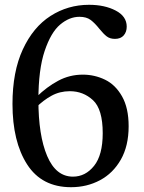

<svg xmlns="http://www.w3.org/2000/svg" viewBox="-20 -770 600 800"><path d="M351 -750Q416 -750 462 -726Q508 -702 508 -659Q508 -637 495.5 -622.5Q483 -608 459 -608Q438 -608 424.5 -618.5Q411 -629 394 -650Q375 -674 357.5 -687Q340 -700 311 -700Q269 -700 230.5 -667.5Q192 -635 166 -557.5Q140 -480 140 -353Q140 -206 176.5 -120Q213 -34 284 -34Q336 -34 372 -79Q408 -124 408 -215Q408 -315 367.5 -352.5Q327 -390 271 -390Q229 -390 194.5 -371Q160 -352 130 -322L133 -367Q175 -408 222.5 -433.5Q270 -459 325 -459Q374 -459 417.5 -438Q461 -417 488.5 -368.5Q516 -320 516 -244Q516 -162 483.5 -105Q451 -48 396.5 -19Q342 10 276 10Q154 10 93 -85Q32 -180 32 -337Q32 -471 75 -564Q118 -657 190.5 -703.5Q263 -750 351 -750Z"/></svg>

Font: Minipax
Style: Regular
Weight: 400
Designer: Raphaël Ronot
Foundry: Velvetyne Type Foundry
Version: Version 1.000